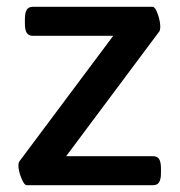

<svg xmlns="http://www.w3.org/2000/svg" viewBox="-20 -543 529 563"><path d="M34 -58Q34 -66 37 -70L312 -438H76Q64 -438 58.5 -446.5Q53 -455 53 -474V-487Q53 -506 58.5 -514.5Q64 -523 76 -523H428Q435 -523 442.5 -502Q450 -481 450 -464Q450 -458 448 -452L174 -85H429Q441 -85 446.5 -76.5Q452 -68 452 -49V-36Q452 -17 446.5 -8.5Q441 0 429 0H58Q51 0 42.5 -21Q34 -42 34 -58Z"/></svg>

Font: Asap-Medium
Style: Regular
Weight: 500
Designer: Pablo Cosgaya
Foundry: Omnibus-Type
Version: Version 2.000; ttfautohint (v1.8)